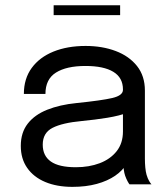

<svg xmlns="http://www.w3.org/2000/svg" viewBox="-20 -718 649 748"><path d="M262 10Q201.5 10 156.2 -9Q111 -28 86 -63.8Q61 -99.5 61 -149.5Q61 -201.5 88 -236.2Q115 -271 164 -290.5Q213 -310 278 -316.5Q376 -326.5 417.5 -336.2Q459 -346 459 -368Q459 -368.5 459 -368.8Q459 -369 459 -369.5Q459 -415.5 421.5 -438.2Q384 -461 313 -461Q239 -461 198 -435.2Q157 -409.5 157 -352H73Q73 -411.5 103.5 -453.2Q134 -495 188.2 -517Q242.5 -539 313.5 -539Q378.5 -539 430.8 -519.2Q483 -499.5 513.8 -460.8Q544.5 -422 544.5 -365Q544.5 -354.5 544.5 -344.2Q544.5 -334 544.5 -323.5V-100Q544.5 -82.5 546 -66Q547.5 -49.5 551 -37Q555.5 -22 561 -12.8Q566.5 -3.5 570 0H484.5Q482 -2.5 477 -11.8Q472 -21 467.5 -33.5Q464 -43.5 462 -58.8Q460 -74 460 -90.5L474 -81Q458.5 -54 428.8 -33.5Q399 -13 357 -1.5Q315 10 262 10ZM275.5 -66.5Q327 -66.5 368.5 -82.2Q410 -98 434.5 -129Q459 -160 459 -206V-311.5L478 -279.5Q446 -267 398.2 -259.2Q350.5 -251.5 298.5 -246.5Q223 -239.5 184.8 -220Q146.5 -200.5 146.5 -154.5Q146.5 -111 178 -88.8Q209.5 -66.5 275.5 -66.5ZM189 -659V-697.5H448V-659Z"/></svg>

Font: Epilogue
Style: Regular
Weight: 400
Designer: Tyler Finck
Foundry: Etcetera Type Co
Version: Version 2.112